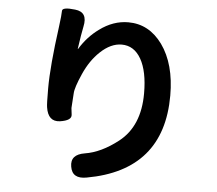

<svg xmlns="http://www.w3.org/2000/svg" viewBox="-57 -864 1114 986"><g transform="rotate(5 500.0 -370.5)"><path d="M425 56Q351 70 341 7Q330 -55 405 -67Q488 -80 575 -148Q681 -231 681 -400Q681 -514 645 -577Q609 -640 545 -640Q489 -640 435 -589Q386 -543 354 -470.5Q322 -398 321 -369Q319 -331 316 -293Q316 -289 320 -259Q324 -229 263 -220Q202 -212 191 -286Q188 -302 188 -384Q188 -498 216 -704Q224 -765 224 -785.5Q224 -806 291 -798Q358 -791 341 -715Q338 -702 332 -666L322 -600Q321 -595 324 -599Q363 -663 421 -705Q491 -757 569 -757Q676 -757 745 -662Q816 -563 816 -401Q816 -14 425 56Z"/></g></svg>

Font: Resource Han Rounded KR
Style: Bold
Weight: 700
Designer: Cyano Hao (round all glyphs); Ryoko NISHIZUKA 西塚涼子 (kana, bopomofo & ideographs); Paul D. Hunt (Latin, Greek & Cyrillic)
Foundry: Cyano Hao
Version: 0.990